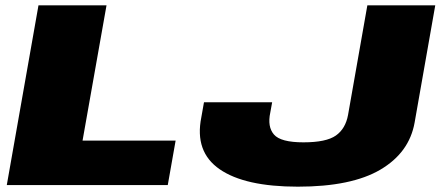

<svg xmlns="http://www.w3.org/2000/svg" viewBox="-20 -695 1664 721"><path d="M5.5 0H610L639.5 -167H290L380 -675H124.5ZM1098.5 6Q1300 6 1408.5 -58Q1517 -122 1537 -235L1614.5 -675H1359.5L1287 -263.5Q1277.5 -211.5 1241.2 -186Q1205 -160.5 1119.5 -160.5Q1034 -160.5 1008.8 -189.8Q983.5 -219 995 -272.5L1002 -311H746L736 -254.5Q710 -125 804.8 -59.5Q899.5 6 1098.5 6Z"/></svg>

Font: Anybody Expanded Black
Style: Italic
Weight: 900
Width: 7
Italic angle: -10°
Version: Version 1.113;gftools[0.9.25]